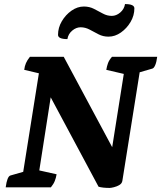

<svg xmlns="http://www.w3.org/2000/svg" viewBox="-20 -920 792 943"><path d="M519 3Q484 3 464 -3L229 -442L173 -83L258 -64Q255 -46 249 -31Q243 -16 230 0H8Q15 -53 31 -58L94 -76L171 -560L99 -577Q101 -595 107.5 -610Q114 -625 127 -641H293L531 -197L588 -557L502 -577Q505 -595 510.5 -610Q516 -625 530 -641H752Q749 -616 742.5 -600.5Q736 -585 728 -583L666 -565L581 -32Q579 -19 566.5 -11.5Q554 -4 539.5 -0.5Q525 3 519 3ZM311 -728Q265 -728 265 -749Q265 -784 283.5 -815.5Q302 -847 331 -867.5Q360 -888 392 -888Q419 -888 441.5 -876.5Q464 -865 485 -853.5Q506 -842 529 -842Q551 -842 570.5 -858.5Q590 -875 594 -900Q640 -900 640 -879Q640 -844 621.5 -812.5Q603 -781 574 -760.5Q545 -740 513 -740Q486 -740 464 -751.5Q442 -763 420.5 -774.5Q399 -786 376 -786Q354 -786 334.5 -769.5Q315 -753 311 -728Z"/></svg>

Font: Petrona ExtraBold
Style: Italic
Weight: 800
Italic angle: -9°
Designer: Ringo R. Seeber
Foundry: Ringo R. Seeber
Version: Version 2.001; ttfautohint (v1.8.3)